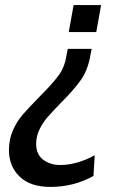

<svg xmlns="http://www.w3.org/2000/svg" viewBox="-20 -520 477 754"><path d="M358 -394H250L269 -500H377ZM335 -303Q325 -245 298 -206.5Q271 -168 220 -117Q184 -80 165.5 -58.5Q147 -37 134.5 -10.5Q122 16 122 46Q122 86 149.5 107Q177 128 216 128Q281 128 352 90L347 171Q270 214 178 214Q99 214 57.5 174Q16 134 15 71Q15 28 30.5 -7.5Q46 -43 68.5 -69Q91 -95 134 -139Q184 -189 208.5 -221.5Q233 -254 240 -297L246 -328H340Z"/></svg>

Font: Cabin
Style: Italic
Weight: 400
Italic angle: -7°
Designer: Pablo Impallari
Foundry: Pablo Impallari. http://www.impallari.com Igino Marini. http://www.ikern.com
Version: Version 2.200